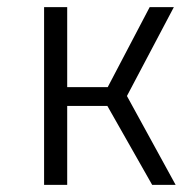

<svg xmlns="http://www.w3.org/2000/svg" viewBox="-20 -520 526 540"><path d="M282 -222H169V0H104V-500H169V-275H283L401 -500H469L337 -250L474 0H408Z"/></svg>

Font: Changa ExtraLight
Style: Regular
Weight: 250
Designer: Eduardo Rodriguez Tunni
Foundry: Eduardo Rodriguez Tunni
Version: Version 3.002; ttfautohint (v1.8.2)